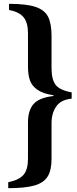

<svg xmlns="http://www.w3.org/2000/svg" viewBox="-20 -835 404 1002"><path d="M23 116Q81 104 103.5 76.5Q126 49 126 -6V-196Q126 -258 154.5 -291.5Q183 -325 259 -334V-338Q205 -346 176 -366Q147 -386 136.5 -415Q126 -444 126 -489V-662Q126 -717 103 -745Q80 -773 27 -783V-815Q118 -815 165.5 -799Q213 -783 231 -747.5Q249 -712 249 -647V-479Q249 -420 270.5 -392Q292 -364 354 -353V-320Q298 -315 273.5 -279.5Q249 -244 249 -193V-6Q249 54 228.5 86.5Q208 119 160 133Q112 147 23 147Z"/></svg>

Font: Taviraj Bold
Style: Regular
Weight: 700
Designer: Katatrad Team
Foundry: CadsonDemak
Version: Version 1.030